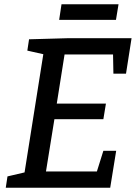

<svg xmlns="http://www.w3.org/2000/svg" viewBox="-20 -879 643 899"><path d="M7 0 15 -53 109 -75 93 -59 185 -639 197 -622 108 -642 116 -695 293 -700H596L570 -534H511L509 -640L526 -624H265L285 -641L243 -376L231 -394H476L464 -321H218L238 -341L192 -56L180 -76H452L428 -58L464 -173H524L496 0ZM257 -786 268 -859H535L523 -786Z"/></svg>

Font: Bitter Thin Medium
Style: Italic
Weight: 500
Italic angle: -9°
Version: Version 3.021